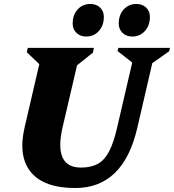

<svg xmlns="http://www.w3.org/2000/svg" viewBox="-20 -931 876 967"><path d="M104 -290 178 -608 115 -668 120 -690H453L448 -666L368 -602L295 -289Q249 -87 388 -87Q439 -87 473 -106Q507 -125 530 -169.5Q553 -214 570 -289L646 -616L572 -674L576 -690H836L832 -673L747 -613L672 -289Q602 16 359 16Q202 16 136 -63.5Q70 -143 104 -290ZM414 -747Q384 -747 365 -765.5Q346 -784 346 -812Q346 -856 371 -883.5Q396 -911 435 -911Q465 -911 484 -893Q503 -875 503 -846Q503 -803 478 -775Q453 -747 414 -747ZM646 -747Q616 -747 597 -765.5Q578 -784 578 -812Q578 -856 603 -883.5Q628 -911 667 -911Q697 -911 716 -893Q735 -875 735 -846Q735 -803 710 -775Q685 -747 646 -747Z"/></svg>

Font: Platypi ExtraBold
Style: Italic
Weight: 800
Italic angle: -13°
Designer: David Sargent
Foundry: Bolt Cutter Type
Version: Version 1.200; ttfautohint (v1.8.4.7-5d5b)